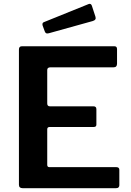

<svg xmlns="http://www.w3.org/2000/svg" viewBox="-20 -984 685 1004"><path d="M79 -725Q79 -742 94 -742H579Q592 -742 592 -727V-651Q592 -632 574 -632H244Q227 -632 227 -618V-443Q227 -428 241 -428H469Q484 -428 484 -413V-332Q484 -327 481 -323.5Q478 -320 470 -320H240Q227 -320 227 -308V-122Q227 -110 238 -110H588Q604 -110 604 -96V-15Q604 -9 600 -4.5Q596 0 587 0H98Q79 0 79 -18V-725ZM460 -955 479 -897Q485 -880 465 -874L235 -810Q226 -808 221.5 -810Q217 -812 214 -820L203 -850Q199 -864 209 -868L444 -963Q455 -967 460 -955Z"/></svg>

Font: Libre Franklin SemiBold
Style: Regular
Weight: 600
Designer: Pablo Impallari, Rodrigo Fuenzalida, Nhung Nguyen
Foundry: Impallari Type
Version: Version 3.000